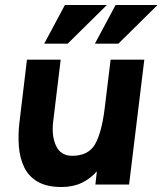

<svg xmlns="http://www.w3.org/2000/svg" viewBox="-20 -739 651 769"><path d="M240 -719H408L251 -564H157ZM443 -719H611L454 -564H360ZM193 -252Q186 -195 204.5 -155Q223 -115 269 -115Q334 -115 360.5 -161Q387 -207 399 -303L423 -500H558L497 0H362L368 -53Q342 -23 307 -6.5Q272 10 226 10Q167 10 130.5 -11.5Q94 -33 76.5 -70Q59 -107 55.5 -153.5Q52 -200 58 -250L88 -500H223Z"/></svg>

Font: Haskoy ExtraBold
Style: Italic
Weight: 800
Designer: Ertekin Erdin
Foundry: Ertekin Erdin
Version: Version 2.000; ttfautohint (v1.8.4.7-5d5b)